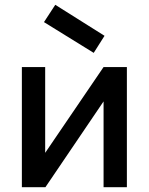

<svg xmlns="http://www.w3.org/2000/svg" viewBox="-20 -779 619 799"><path d="M168 -500V-143L411 -500H508V0H411V-357L169 0H71V-500ZM163 -687 210 -759 415 -630 370 -559Z"/></svg>

Font: NT Somic Medium
Style: Regular
Weight: 500
Designer: Ravid Balaliev — lead type designer, mastering
Michael Voronin — secret advisor, marketing
Ivan Kovalenko — best boy
Foundry: NT Type
Version: Version 0.7